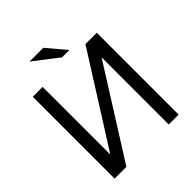

<svg xmlns="http://www.w3.org/2000/svg" viewBox="-240 -1055 1209 1209"><g transform="rotate(-45 365.0 -450.0)"><path d="M80 -729H168V-126L549 -729H650V0H562V-598L185 0H80ZM345 -900 451 -774H386L222 -900Z"/></g></svg>

Font: ColatingCofangSans
Style: Regular
Weight: 400
Foundry: GNU
Version: Version 412.227;June 27, 2022;FontCreator 11.0.0.2412 32-bit